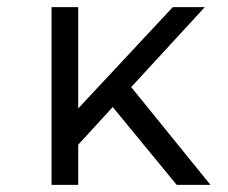

<svg xmlns="http://www.w3.org/2000/svg" viewBox="-20 -520 640 540"><path d="M200 -113V0H125V-500H200V-215L466 -500H556L349 -275L572 0H477L297 -219Z"/></svg>

Font: Orbit
Style: Regular
Weight: 400
Designer: Sooun Cho
Foundry: JAMO
Version: Version 1.000; ttfautohint (v1.8.4.7-5d5b);gftools[0.9.29]